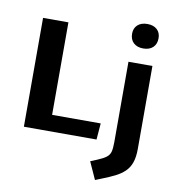

<svg xmlns="http://www.w3.org/2000/svg" viewBox="-107 -883 1124 1235"><g transform="rotate(10 455.0 -265.5)"><path d="M87.1 0V-710.9H252.7V-106.7H570.1L561.6 0ZM597 258.2 545.6 144.6 588.2 127.1Q628.5 110.4 647.4 95.4Q666.2 80.5 671.6 58.2Q677.1 35.8 677.1 -2.5V-528.3H833.6V13.2Q833.6 67.4 820.8 103.4Q807.9 139.5 782.7 163.4Q757.5 187.4 721.1 205.5Q684.7 223.5 637.5 241.9ZM755.2 -628.9Q715.1 -628.9 691.8 -650.7Q668.6 -672.5 668.6 -710.4Q668.6 -746.6 691.8 -767.7Q715.1 -788.8 755.2 -788.8Q795.5 -788.8 818.5 -767.7Q841.5 -746.6 841.5 -710.4Q841.5 -672.5 818.5 -650.7Q795.5 -628.9 755.2 -628.9Z"/></g></svg>

Font: Comme
Style: Regular
Weight: 400
Designer: Vernon Adams
Foundry: Vernon Adams
Version: Version 1.000;gftools[0.9.27]